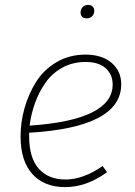

<svg xmlns="http://www.w3.org/2000/svg" viewBox="-20 -754 550 784"><path d="M334 -679Q309 -679 309 -704Q309 -716 317.5 -725Q326 -734 340 -734Q351 -734 358 -727.5Q365 -721 365 -710Q365 -697 356.5 -688Q348 -679 334 -679ZM475 -410Q475 -234 99 -212V-198Q99 -109 138.5 -65Q178 -21 247 -21Q320 -21 399 -76L417 -51Q334 10 246 10Q160 10 112 -43.5Q64 -97 64 -197Q64 -255 80 -312Q96 -369 127 -419Q158 -469 210.5 -500Q263 -531 329 -531Q396 -531 435.5 -497.5Q475 -464 475 -410ZM329 -501Q277 -501 235 -478Q193 -455 166 -416.5Q139 -378 123 -333.5Q107 -289 101 -241Q440 -264 440 -409Q440 -450 411.5 -475.5Q383 -501 329 -501Z"/></svg>

Font: Fira Sans UltraLight
Style: Italic
Weight: 200
Italic angle: -8°
Designer: Carrois Corporate & Edenspiekermann AG
Foundry: Carrois Corporate GbR & Edenspiekermann AG
Version: Version 4.203;PS 004.203;hotconv 1.0.88;makeotf.lib2.5.64775